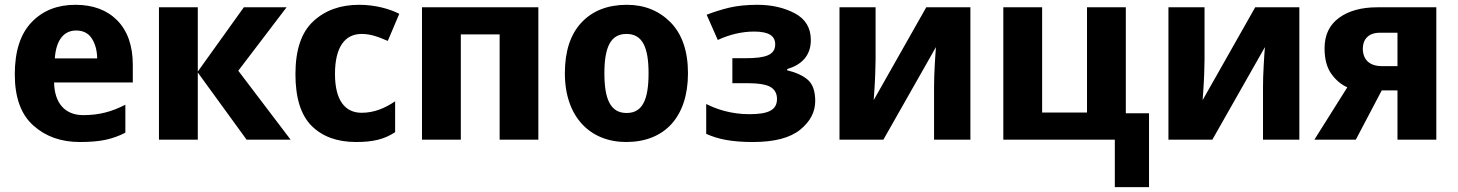

<svg xmlns="http://www.w3.org/2000/svg" viewBox="-20 -576 6013 792"><path d="M291 -556.2C216.3 -556.2 156.2 -532.2 110.4 -484.4C64 -436 41 -364.3 41 -269C41 -174.3 66.4 -104 117.2 -58.6C167.5 -13.2 231.4 9.8 309.1 9.8C351.6 9.8 387.7 6.8 416.5 0.5C445.3 -5.9 472.2 -15.6 497.1 -28.8V-144C439.9 -114.7 388.2 -101.1 323.2 -101.1C247.1 -101.1 204.6 -151.9 203.1 -235.8H527.8V-308.1C527.8 -387.2 506.3 -448.2 463.9 -491.7C421.4 -534.7 363.8 -556.2 291 -556.2ZM293.9 -450.2C323.2 -450.2 344.7 -439 358.9 -417C373 -395 380.4 -367.7 380.9 -335H206.1C211.4 -413.6 245.6 -450.2 293.9 -450.2Z M795.9 -280.8V-545.9H635.7V0H795.9V-276.9L997.1 0H1178.7L962.9 -284.2L1162.1 -545.9H985.8Z M1448.7 9.8C1519.5 9.8 1565.4 -1.5 1609.9 -30.8V-158.2C1566.9 -128.9 1522.5 -110.8 1471.7 -110.8C1403.8 -110.8 1361.8 -161.6 1361.8 -271C1361.8 -381.8 1402.8 -436 1471.7 -436C1508.8 -436 1540 -424.3 1579.6 -407.2L1627 -519C1587.9 -539.1 1528.3 -556.2 1461.9 -556.2C1384.3 -556.2 1321.3 -533.7 1272.5 -488.3C1223.1 -442.9 1198.7 -370.1 1198.7 -270C1198.7 -172.9 1220.7 -101.6 1265.1 -57.1C1309.6 -12.7 1370.6 9.8 1448.7 9.8Z M1720.7 -545.9V0H1880.9V-434.1H2041V0H2200.7V-545.9Z M2817.9 -273.9C2817.9 -364.7 2793.9 -434.6 2746.6 -483.4C2698.7 -531.7 2638.7 -556.2 2565.9 -556.2C2486.8 -556.2 2424.3 -531.7 2378.9 -483.4C2333 -434.6 2310.1 -364.7 2310.1 -273.9C2310.1 -92.3 2415.5 9.8 2563 9.8C2720.2 9.8 2817.9 -92.3 2817.9 -273.9ZM2473.1 -273.9C2473.1 -381.8 2499 -436 2564 -436C2629.9 -436 2655.3 -381.8 2655.3 -273.9C2655.3 -166 2630.9 -109.9 2564.9 -109.9C2498.5 -109.9 2473.1 -166 2473.1 -273.9Z M3104 -556.2C3060.5 -556.2 3022.9 -552.2 2990.2 -544.9C2957.5 -537.1 2925.8 -527.3 2895 -515.1L2940.9 -411.1C2990.2 -434.1 3041.5 -445.8 3090.8 -445.8C3151.9 -445.8 3177.7 -427.7 3177.7 -393.1C3177.7 -348.6 3137.2 -335.9 3054.7 -335.9H3001V-232.9H3062C3107.9 -232.9 3140.1 -227.5 3158.2 -217.3C3176.3 -206.5 3185.1 -189.9 3185.1 -168C3185.1 -121.1 3148.4 -105 3070.8 -105C2996.1 -105 2935.5 -125.5 2893.1 -147V-23.9C2940.4 -2.4 2996.6 9.8 3085.9 9.8C3174.3 9.8 3239.3 -7.3 3280.8 -41C3322.3 -74.7 3342.8 -114.3 3342.8 -159.2C3342.8 -199.7 3332.5 -229 3312.5 -246.6C3292 -264.2 3263.7 -277.3 3227.1 -286.1V-291C3285.6 -308.6 3324.7 -345.2 3324.7 -411.1C3324.7 -460.9 3302.7 -497.6 3258.8 -521C3214.8 -544.4 3163.1 -556.2 3104 -556.2Z M3442.9 -545.9V0H3624L3840.8 -381.8C3839.4 -367.2 3837.9 -342.8 3835.9 -309.1C3834 -274.9 3833 -244.6 3833 -217.8V0H3982.9V-545.9H3800.8L3584 -163.1C3584.5 -169.4 3585.4 -183.6 3586.9 -204.6C3588.4 -225.6 3589.4 -248 3590.3 -272C3591.3 -295.9 3591.8 -315.4 3591.8 -330.1V-545.9Z M4719.7 -108.9H4624V-545.9H4463.9V-111.8H4278.8V-545.9H4118.7V0H4578.6V195.8H4719.7Z M4799.8 -545.9V0H4981L5197.8 -381.8C5196.3 -367.2 5194.8 -342.8 5192.9 -309.1C5190.9 -274.9 5189.9 -244.6 5189.9 -217.8V0H5339.8V-545.9H5157.7L4940.9 -163.1C4941.4 -169.4 4942.4 -183.6 4943.8 -204.6C4945.3 -225.6 4946.3 -248 4947.3 -272C4948.2 -295.9 4948.7 -315.4 4948.7 -330.1V-545.9Z M5679.7 -203.1H5744.6V0H5904.8V-545.9H5660.6C5595.2 -545.9 5543 -531.2 5503.4 -502.4C5463.9 -473.6 5443.8 -431.6 5443.8 -377C5443.8 -332.5 5453.1 -297.4 5471.7 -271.5C5490.2 -245.6 5512.2 -227.1 5537.6 -215.8L5401.9 0H5572.8ZM5601.6 -376C5601.6 -410.6 5622.6 -440.9 5670.9 -440.9H5744.6V-303.2H5680.7C5628.4 -303.2 5601.6 -330.6 5601.6 -376Z"/></svg>

Font: Avrile Sans
Style: Bold
Weight: 700
Designer: Monotype Design Team, Google (font), Stefan Peev (BGR Cyrillic), Cristiano Sobral (main changes)
Foundry: The Avrile Sans Project Authors
Version: Version 3.110